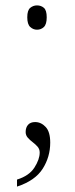

<svg xmlns="http://www.w3.org/2000/svg" viewBox="-20 -537 277 711"><path d="M43 128Q88 114 107.5 83.5Q127 53 127 28Q127 15 119 6Q111 -3 101 -10.5Q91 -18 83 -27Q75 -36 75 -48Q75 -65 84 -75Q93 -85 110 -85Q132 -85 149 -67Q166 -49 166 -9Q166 44 138 88Q110 132 43 154ZM117 -427Q103 -427 92 -437Q81 -447 81 -473Q81 -499 92 -508Q103 -517 117 -517Q132 -517 142.5 -508Q153 -499 153 -473Q153 -447 142.5 -437Q132 -427 117 -427Z"/></svg>

Font: Noto Serif Hentaigana ExtraLight
Style: Regular
Weight: 200
Designer: Kazuhiro Yamada
Foundry: nipponia
Version: Version 1.000